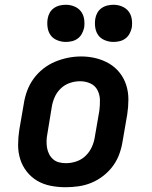

<svg xmlns="http://www.w3.org/2000/svg" viewBox="-20 -778 640 806"><path d="M255 8Q224 8 193 2Q162 -4 136.5 -19Q111 -34 92.5 -57.5Q74 -81 65 -109.5Q56 -138 56 -169.5Q56 -201 61 -233L80 -343Q84 -370 94 -397Q104 -424 121 -447.5Q138 -471 161.5 -489.5Q185 -508 211.5 -519Q238 -530 265.5 -535.5Q293 -541 321 -541Q353 -541 383 -533.5Q413 -526 438.5 -511Q464 -496 482.5 -472.5Q501 -449 510 -420.5Q519 -392 519 -360.5Q519 -329 514 -297L495 -187Q491 -160 481.5 -133Q472 -106 455 -82.5Q438 -59 414.5 -40.5Q391 -22 364.5 -11Q338 0 310 4Q282 8 255 8ZM257 -93Q279 -93 301 -100.5Q323 -108 339.5 -124Q356 -140 365.5 -161Q375 -182 378 -203L397 -313Q400 -336 399.5 -358.5Q399 -381 389 -400Q379 -419 359 -428Q339 -437 316 -437Q294 -437 272.5 -429.5Q251 -422 234.5 -406Q218 -390 209 -369Q200 -348 197 -327L179 -217Q176 -202 175.5 -187Q175 -172 177.5 -157.5Q180 -143 186.5 -130.5Q193 -118 203.5 -109Q214 -100 228 -96.5Q242 -93 257 -93ZM456 -602Q438 -602 420.5 -609Q403 -616 393 -629.5Q383 -643 380 -661.5Q377 -680 380 -699Q382 -712 388.5 -724Q395 -736 406.5 -744Q418 -752 431 -755Q444 -758 456 -758Q475 -758 492 -751Q509 -744 519.5 -730.5Q530 -717 533 -698.5Q536 -680 533 -661Q530 -648 523.5 -636Q517 -624 506 -616Q495 -608 482 -605Q469 -602 456 -602ZM256 -602Q238 -602 220.5 -609Q203 -616 193 -629.5Q183 -643 180 -661.5Q177 -680 180 -699Q182 -712 188.5 -724Q195 -736 206.5 -744Q218 -752 231 -755Q244 -758 256 -758Q275 -758 292 -751Q309 -744 319.5 -730.5Q330 -717 333 -698.5Q336 -680 333 -661Q330 -648 323.5 -636Q317 -624 306 -616Q295 -608 282 -605Q269 -602 256 -602Z"/></svg>

Font: Iosevka Curly Slab Extended
Style: Bold Italic
Weight: 700
Width: 7
Italic angle: -9°
Monospace: yes
Designer: Belleve Invis
Foundry: Belleve Invis
Version: Version 11.0.0; ttfautohint (v1.8.3)